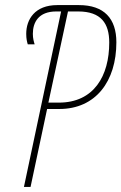

<svg xmlns="http://www.w3.org/2000/svg" viewBox="-20 -734 477 754"><path d="M74 0H100L165 -306H213C356 -306 437 -415 437 -568C437 -661 389 -714 290 -714H205C117 -714 83 -658 83 -601C83 -582 86 -570 89 -560H116C113 -570 109 -583 109 -601C109 -646 131 -689 201 -689H220ZM211 -331H170L247 -689H287C377 -689 409 -642 409 -567C409 -436 349 -331 211 -331Z"/></svg>

Font: Noto Sans ExtraCondensed Thin
Style: Italic
Weight: 100
Width: 2
Italic angle: -12°
Designer: Monotype Design Team
Foundry: Monotype Imaging Inc.
Version: Version 2.013